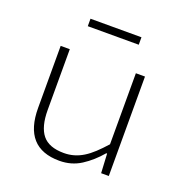

<svg xmlns="http://www.w3.org/2000/svg" viewBox="-119 -751 839 871"><g transform="rotate(20 300.0 -315.0)"><path d="M259 12Q87 12 87 -181V-480H131V-187Q131 -106 162.5 -67Q194 -28 266 -28Q291 -28 314 -34.5Q337 -41 359 -54.5Q381 -68 403 -88.5Q425 -109 450 -137V-480H494V0H457L452 -93H448Q409 -47 363 -17.5Q317 12 259 12ZM172 -606V-642H418V-606Z"/></g></svg>

Font: Source Code Pro Light
Style: Regular
Weight: 300
Monospace: yes
Designer: Paul D. Hunt, Teo Tuominen
Foundry: Adobe Systems Incorporated
Version: Version 2.030;PS 1.000;hotconv 16.6.51;makeotf.lib2.5.65220